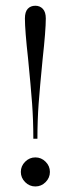

<svg xmlns="http://www.w3.org/2000/svg" viewBox="-20 -651 251 682"><path d="M142.7 -585.5Q142.7 -543.5 131.5 -441.9Q121.8 -343.5 117.3 -283.5Q112.9 -223.4 112.9 -158.1H98.4Q98.4 -223.4 94 -283.5Q89.5 -343.5 79.8 -441.9Q68.5 -543.5 68.5 -585.5Q68.5 -608.9 78.6 -619.8Q88.7 -630.6 105.6 -630.6Q121.8 -630.6 132.3 -619.4Q142.7 -608.1 142.7 -585.5ZM157.3 -40.3Q157.3 -19.4 141.9 -4Q126.6 11.3 105.6 11.3Q84.7 11.3 69.4 -4Q54 -19.4 54 -40.3Q54 -61.3 69.4 -76.6Q84.7 -91.9 105.6 -91.9Q126.6 -91.9 141.9 -76.6Q157.3 -61.3 157.3 -40.3Z"/></svg>

Font: Playfair Display
Style: Regular
Weight: 400
Designer: Claus Eggers Sørensen
Foundry: Claus Eggers Sørensen
Version: Version 1.005; ttfautohint (v1.2) -l 10 -r 42 -G 200 -x 21 -